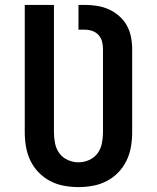

<svg xmlns="http://www.w3.org/2000/svg" viewBox="-20 -755 640 783"><path d="M300 8Q270 8 240.5 2.5Q211 -3 185 -16.5Q159 -30 138 -51.5Q117 -73 104 -100Q91 -127 86 -156.5Q81 -186 81 -215V-735H200V-215Q200 -193 204.5 -170.5Q209 -148 222 -130Q235 -112 256.5 -102.5Q278 -93 300 -93Q322 -93 343.5 -102.5Q365 -112 378 -130Q391 -148 395.5 -170.5Q400 -193 400 -215V-555Q400 -571 396 -586Q392 -601 381.5 -612.5Q371 -624 356 -629Q341 -634 326 -634H300V-735H326Q351 -735 376 -731Q401 -727 423.5 -717Q446 -707 465.5 -690Q485 -673 497 -651.5Q509 -630 514 -605Q519 -580 519 -555V-215Q519 -186 514 -156.5Q509 -127 496 -100Q483 -73 462 -51.5Q441 -30 415 -16.5Q389 -3 359.5 2.5Q330 8 300 8Z"/></svg>

Font: Iosevka Fixed Extended
Style: Bold
Weight: 700
Width: 7
Monospace: yes
Designer: Belleve Invis
Foundry: Belleve Invis
Version: Version 24.1.1; ttfautohint (v1.8.4)